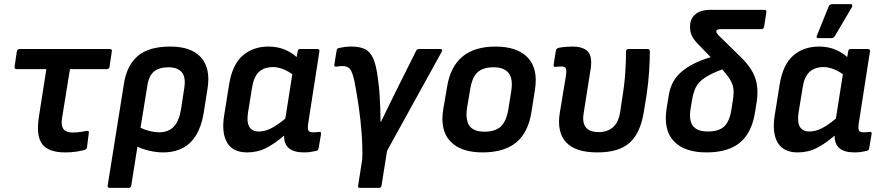

<svg xmlns="http://www.w3.org/2000/svg" viewBox="-20 -731 4288 936"><path d="M298 12Q217 12 186 -28Q155 -68 170 -164L206 -394H61Q49 -394 51 -405L62 -480Q65 -492 75 -492H515Q528 -492 525 -480L514 -405Q512 -394 501 -394H321L282 -152Q272 -85 332 -85Q353 -85 371 -87.5Q389 -90 404 -93Q415 -95 413 -83L404 -12Q402 -3 392 0Q375 5 350 8.5Q325 12 298 12Z M515 185Q503 185 505 173L584 -322Q598 -412 651.5 -458Q705 -504 810 -504Q913 -504 960 -451Q1007 -398 992 -301L974 -187Q944 12 775 12Q743 12 708.5 4Q674 -4 650 -16L620 173Q618 185 607 185ZM698 -311 665 -108Q686 -98 710.5 -92Q735 -86 755 -86Q802 -86 828 -114.5Q854 -143 863 -201L878 -300Q887 -355 866 -379Q845 -403 801 -403Q756 -403 730.5 -382Q705 -361 698 -311Z M1185 12Q1115 12 1087 -36Q1059 -84 1073 -170L1097 -320Q1113 -417 1163.5 -460.5Q1214 -504 1289 -504Q1333 -504 1368.5 -489Q1404 -474 1426 -453L1431 -480Q1432 -492 1443 -492H1527Q1539 -492 1537 -480L1483 -133Q1478 -102 1484 -94Q1490 -86 1505 -86Q1514 -86 1522 -86.5Q1530 -87 1536 -88Q1547 -90 1545 -77L1533 -7Q1532 3 1519 5Q1506 8 1492.5 10Q1479 12 1462 12Q1363 12 1365 -70Q1321 -32 1278.5 -10Q1236 12 1185 12ZM1189 -182Q1175 -90 1242 -90Q1270 -90 1300 -104.5Q1330 -119 1371 -153L1405 -369Q1383 -385 1358.5 -394.5Q1334 -404 1311 -404Q1267 -404 1241.5 -379.5Q1216 -355 1208 -299Z M1735 185Q1723 185 1726 173L1746 45Q1748 -12 1743 -80.5Q1738 -149 1728 -216.5Q1718 -284 1707 -339Q1697 -382 1686 -395Q1675 -408 1652 -409Q1636 -409 1619 -406Q1608 -405 1610 -416L1621 -485Q1623 -496 1632 -497Q1645 -500 1660 -502Q1675 -504 1694 -504Q1732 -504 1757.5 -492.5Q1783 -481 1798.5 -448Q1814 -415 1822 -350Q1825 -327 1827.5 -305Q1830 -283 1831 -260Q1833 -232 1834 -200.5Q1835 -169 1835 -137H1837Q1854 -171 1874 -212.5Q1894 -254 1912 -290L2008 -482Q2012 -492 2023 -492H2126Q2141 -492 2133 -478L1867 4L1840 173Q1839 185 1827 185Z M2332 12Q2225 12 2174.5 -43Q2124 -98 2141 -199L2160 -310Q2192 -504 2396 -504Q2501 -504 2552.5 -450.5Q2604 -397 2588 -294L2571 -186Q2555 -84 2496 -36Q2437 12 2332 12ZM2342 -89Q2394 -89 2421 -114Q2448 -139 2458 -197L2472 -285Q2482 -346 2460 -374.5Q2438 -403 2386 -403Q2334 -403 2307.5 -378Q2281 -353 2272 -295L2257 -206Q2248 -148 2268 -118.5Q2288 -89 2342 -89Z M2893 12Q2784 12 2739 -38Q2694 -88 2709 -181L2739 -362Q2743 -390 2738 -398.5Q2733 -407 2716 -407Q2710 -407 2702.5 -406Q2695 -405 2688 -405Q2678 -403 2679 -416L2690 -485Q2692 -495 2704 -498Q2720 -501 2737 -502.5Q2754 -504 2770 -504Q2823 -504 2846 -479.5Q2869 -455 2859 -392L2825 -177Q2811 -87 2899 -87Q2941 -87 2968 -110.5Q2995 -134 3003 -183L3013 -250Q3024 -316 3028 -374.5Q3032 -433 3032 -480Q3032 -492 3044 -492H3137Q3148 -492 3148 -481Q3148 -438 3144.5 -383Q3141 -328 3132 -267L3119 -188Q3103 -84 3050.5 -36Q2998 12 2893 12Z M3424 12Q3317 12 3265 -42.5Q3213 -97 3230 -204L3241 -270Q3252 -339 3304.5 -383Q3357 -427 3445 -452L3384 -515Q3361 -538 3352 -558.5Q3343 -579 3344 -603Q3344 -638 3369 -660.5Q3394 -683 3445 -683H3706Q3718 -683 3716 -671L3705 -601Q3703 -589 3691 -589H3493Q3472 -589 3472 -577Q3472 -568 3494 -548L3591 -453Q3643 -403 3661 -352.5Q3679 -302 3669 -235L3661 -185Q3645 -83 3587 -35.5Q3529 12 3424 12ZM3347 -204Q3337 -146 3357.5 -118Q3378 -90 3430 -90Q3485 -90 3511 -115Q3537 -140 3546 -199L3553 -244Q3558 -276 3555.5 -297.5Q3553 -319 3540.5 -340.5Q3528 -362 3501 -393Q3443 -371 3413 -350Q3383 -329 3371 -303Q3359 -277 3353 -239Z M3869 12Q3799 12 3771 -36Q3743 -84 3757 -170L3781 -320Q3797 -417 3847.5 -460.5Q3898 -504 3973 -504Q4017 -504 4052.5 -489Q4088 -474 4110 -453L4115 -480Q4116 -492 4127 -492H4211Q4223 -492 4221 -480L4167 -133Q4162 -102 4168 -94Q4174 -86 4189 -86Q4198 -86 4206 -86.5Q4214 -87 4220 -88Q4231 -90 4229 -77L4217 -7Q4216 3 4203 5Q4190 8 4176.5 10Q4163 12 4146 12Q4047 12 4049 -70Q4005 -32 3962.5 -10Q3920 12 3869 12ZM3873 -182Q3859 -90 3926 -90Q3954 -90 3984 -104.5Q4014 -119 4055 -153L4089 -369Q4067 -385 4042.5 -394.5Q4018 -404 3995 -404Q3951 -404 3925.5 -379.5Q3900 -355 3892 -299ZM3969 -545Q3957 -545 3963 -559L4020 -700Q4025 -711 4039 -711H4126Q4133 -711 4134.5 -706.5Q4136 -702 4133 -696L4051 -557Q4045 -545 4031 -545Z"/></svg>

Font: Sofia Sans
Style: Bold Italic
Weight: 700
Italic angle: -9°
Designer: Botio Nikoltchev, Ani Petrova
Foundry: lettersoup
Version: Version 4.101; ttfautohint (v1.8.4.7-5d5b)